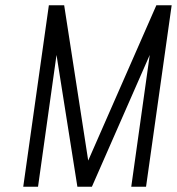

<svg xmlns="http://www.w3.org/2000/svg" viewBox="-20 -707 670 727"><path d="M68 0H124L194 -499L273 0H328L547 -499L477 0H533L630 -687H572L314 -99L223 -687H165Z"/></svg>

Font: Secuela ExtLt
Style: Italic
Weight: 200
Italic angle: -8°
Designer: Fernando Haro
Foundry: deFharo
Version: Version 1.704